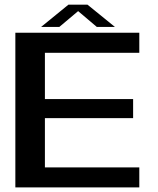

<svg xmlns="http://www.w3.org/2000/svg" viewBox="-20 -818 690 838"><path d="M47 0H588V-87.5H176V-302.5H561V-385.5H176V-587.5H588V-675H47ZM159.5 -700.5H239L321 -769.5L402.5 -700.5H481.5L362 -797.5H278.5Z"/></svg>

Font: Anybody SemiExpanded Medium
Style: Regular
Weight: 500
Width: 6
Version: Version 1.113;gftools[0.9.25]